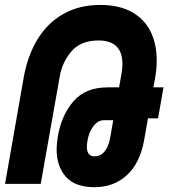

<svg xmlns="http://www.w3.org/2000/svg" viewBox="-66 -745 686 778"><path d="M163.5 -140Q163.5 -163.5 168.5 -193.5Q183.5 -279 232 -335Q280.5 -391 370.5 -391H416.5L426 -444.5Q430 -467 430 -486Q430 -581 333 -581Q261.5 -581 223.8 -537.2Q186 -493.5 176 -434.5L99 0H-45.5L30.5 -433.5Q46.5 -521.5 86.8 -587Q127 -652.5 191.2 -688.8Q255.5 -725 340.5 -725Q416.5 -725 467.8 -696.5Q519 -668 544 -617.5Q569 -567 569 -500Q569 -464.5 562.5 -428.5L555.5 -391H596.5L574.5 -265.5H533.5L518 -177Q501.5 -84.5 448.5 -35.5Q395.5 13.5 317 13.5Q238 13.5 200.8 -28.8Q163.5 -71 163.5 -140ZM286 -151Q286 -111.5 317 -111.5Q342 -111.5 358.2 -131.8Q374.5 -152 380.5 -187.5L393 -258H355.5Q331.5 -258 313 -234.5Q294.5 -211 288.5 -175Q286 -160 286 -151Z"/></svg>

Font: JuliaMono ExtraBoldItalic
Style: Regular
Weight: 800
Italic angle: -9°
Monospace: yes
Designer: cormullion
Foundry: corm
Version: Version 0.049; ttfautohint (v1.8.4)